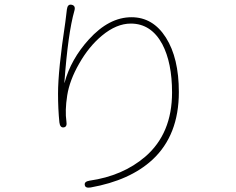

<svg xmlns="http://www.w3.org/2000/svg" viewBox="-20 -795 1040 847"><path d="M380 32Q356 36 354 21Q351 6 375 2Q522 -19 621 -104Q739 -206 739 -387Q739 -518 696 -600Q647 -691 557 -691Q494 -691 430 -638Q372 -590 329 -514Q287 -441 276.5 -374Q266 -307 273 -259Q277 -235 261 -233Q245 -231 242 -255Q236 -314 236 -382Q236 -485 268 -696Q270 -708 271 -720L275 -753Q278 -778 296 -774Q315 -770 308 -747Q280 -649 264 -431Q264 -426 265 -431Q293 -534 372 -621Q461 -719 560 -719Q655 -719 712 -629Q769 -539 769 -389Q769 -198 652 -90Q553 1 380 32Z"/></svg>

Font: Resource Han Rounded KR ExtraLight
Style: Regular
Weight: 250
Designer: Cyano Hao (round all glyphs); Ryoko NISHIZUKA 西塚涼子 (kana, bopomofo & ideographs); Paul D. Hunt (Latin, Greek & Cyrillic)
Foundry: Cyano Hao
Version: 0.990